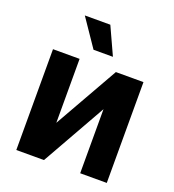

<svg xmlns="http://www.w3.org/2000/svg" viewBox="-138 -870 886 977"><g transform="rotate(20 305.5 -381.5)"><path d="M204.7 -199.6 401.2 -545.9H550.6V0H406.6V-346.9L210.5 0H60.7V-545.9H204.7ZM255.5 -613.7 154.1 -762.7H292.2L360.5 -613.7Z"/></g></svg>

Font: Inter V
Style: 
Weight: 400
Designer: Rasmus Andersson
Foundry: rsms
Version: Version 4.000;git-a3f224843